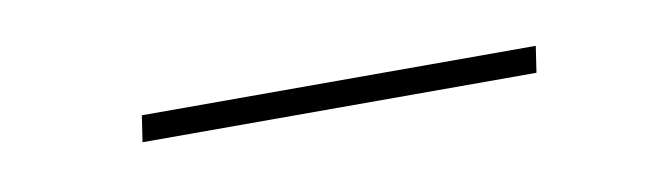

<svg xmlns="http://www.w3.org/2000/svg" viewBox="-21 -381 493 144"><g transform="rotate(-10 225.0 -309.0)"><path d="M82 -299H382L385 -319H85Z"/></g></svg>

Font: Fixel Display Thin
Style: Italic
Weight: 100
Italic angle: -10°
Designer: AlfaBravo + MacPaw
Foundry: Kyrylo Tkachov, Marchela Mozhyna, Serhii Makarenko, Maria Weinstein, Zakhar Kryvoshyya
Version: Version 1.210;Glyphs 3.2 (3217)